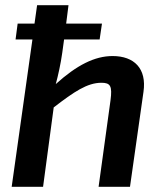

<svg xmlns="http://www.w3.org/2000/svg" viewBox="-20 -720 626 740"><path d="M414 -504C345 -504 276 -469 195 -396C204 -429 214 -474 220 -517L227 -568H364L373 -629H235L244 -700H123L113 -629H48L40 -568H105L25 0H146L187 -306C265 -366 316 -401 371 -401C406 -401 413 -388 406 -334L360 0H481L533 -366C546 -456 497 -504 414 -504Z"/></svg>

Font: Exo 2 Semi Bold
Style: Italic
Weight: 600
Italic angle: -8°
Designer: Natanael Gama
Version: Version 1.001;PS 001.001;hotconv 1.0.88;makeotf.lib2.5.64775